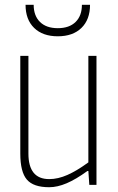

<svg xmlns="http://www.w3.org/2000/svg" viewBox="-20 -774 493 804"><path d="M186 10Q120 10 92.5 -22Q65 -54 65 -131V-540H99V-131Q99 -24 186 -24Q223 -24 262.5 -41.5Q302 -59 350 -94V-540H384V0H354L350 -58H346Q298 -23 259 -6.5Q220 10 186 10ZM222 -622Q159 -622 123 -657Q87 -692 87 -754H121Q121 -708 147.5 -682Q174 -656 222 -656Q270 -656 296.5 -682Q323 -708 323 -754H357Q357 -692 321 -657Q285 -622 222 -622Z"/></svg>

Font: Encode Sans Compressed
Style: Thin
Weight: 100
Designer: Pablo Impallari, Andres Torresi
Foundry: Pablo Impallari, Andres Torresi
Version: Version 1.000; ttfautohint (v1.00) -l 8 -r 50 -G 200 -x 14 -